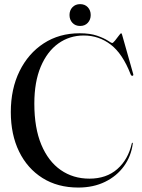

<svg xmlns="http://www.w3.org/2000/svg" viewBox="-20 -870 670 906"><path d="M606.5 -192.5Q599 -133 565 -86Q531 -39 475.8 -12Q420.5 15 349.5 15Q252 15 180.5 -30Q109 -75 70 -155Q31 -235 31 -341Q31 -450.5 72.2 -534.2Q113.5 -618 186.5 -665.5Q259.5 -713 355.5 -713Q405.5 -713 438.2 -701.5Q471 -690 488.5 -678.5Q506 -667 509 -667Q513.5 -667 522.8 -678.5Q532 -690 540.5 -701.5Q549 -713 551 -713Q554.5 -713 556 -706.5L608.5 -521Q610.5 -513.5 605.5 -512.5Q600 -511 596.5 -519Q558.5 -617 502.2 -659.8Q446 -702.5 375.5 -702.5Q308 -702.5 255.2 -664.8Q202.5 -627 172.2 -555.2Q142 -483.5 142 -381Q142 -266 175 -187.2Q208 -108.5 266.5 -67.8Q325 -27 402 -27Q482 -27 533.5 -72.2Q585 -117.5 602 -193.5Q603 -197 604.5 -196.5Q607 -196.5 606.5 -192.5ZM358 -747.5Q335.5 -747.5 321.8 -762.2Q308 -777 308 -799Q308 -821.5 322 -836Q336 -850.5 358 -850.5Q380.5 -850.5 394.2 -836Q408 -821.5 408 -799Q408 -777 394.2 -762.2Q380.5 -747.5 358 -747.5Z"/></svg>

Font: Fraunces144ptRegular
Style: Regular
Weight: 400
Version: Version 1.000;[0bf87f6ff]